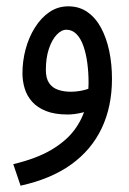

<svg xmlns="http://www.w3.org/2000/svg" viewBox="-20 -357 409 607"><path d="M45 230 22 162Q97 144 143.5 116Q190 88 215.5 53.5Q241 19 250.5 -19Q260 -57 260 -95Q260 -128 256 -158Q252 -188 243.5 -212Q235 -236 221.5 -249.5Q208 -263 190 -263Q174 -263 159 -247Q144 -231 134.5 -202.5Q125 -174 125 -136Q125 -109 135.5 -94Q146 -79 164 -73Q182 -67 203 -67Q223 -67 243 -71.5Q263 -76 277 -85L281 -22Q265 -7 240 -1Q215 5 194 5Q153 5 125.5 -6Q98 -17 81.5 -35.5Q65 -54 58 -77.5Q51 -101 51 -125Q51 -164 61 -201.5Q71 -239 90.5 -270Q110 -301 136.5 -319Q163 -337 196 -337Q231 -337 257 -318.5Q283 -300 300 -268Q317 -236 325.5 -195Q334 -154 334 -108Q334 -20 301.5 48.5Q269 117 205 163Q141 209 45 230Z"/></svg>

Font: Noto Sans Arabic ExtraCondensed
Style: Regular
Weight: 400
Width: 2
Designer: Monotype Design Team, Nadine Chahine, Nizar Qandah and Khaled Hosny
Foundry: Monotype Imaging Inc.
Version: Version 2.012